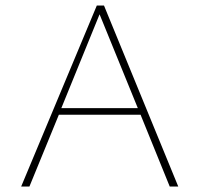

<svg xmlns="http://www.w3.org/2000/svg" viewBox="-20 -678 725 698"><path d="M491 -261H194L87 0H57L332 -658H358L628 0H597ZM481 -285 342 -626 203 -285Z"/></svg>

Font: Ysabeau Extralight
Style: Regular
Weight: 200
Designer: Christian Thalmann (Catharsis Fonts)
Version: Version 0.003